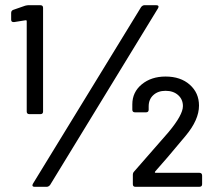

<svg xmlns="http://www.w3.org/2000/svg" viewBox="-20 -720 838 740"><path d="M83 -290V-639Q83 -642 79 -642L35 -635H32Q23 -635 23 -644V-670Q23 -679 31 -682L77 -698Q85 -700 90 -700H135Q146 -700 146 -690V-290Q146 -280 135 -280H94Q83 -280 83 -290ZM107 -12 524 -693Q530 -700 537 -700H582Q589 -700 590.5 -696.5Q592 -693 589 -688L173 -7Q167 0 160 0H113Q107 0 105.5 -3.5Q104 -7 107 -12ZM492 -10V-46Q492 -54 497 -59Q530 -96 629 -210Q685 -277 685 -311Q685 -337 666.5 -353.5Q648 -370 618 -370Q589 -370 571 -353.5Q553 -337 553 -310V-297Q553 -287 542 -287H501Q490 -287 490 -297V-318Q490 -365 526.5 -395Q563 -425 618 -425Q676 -425 711.5 -393.5Q747 -362 747 -313Q747 -258 695 -196Q616 -101 578 -59Q575 -54 580 -54H748Q759 -54 759 -43V-10Q759 0 748 0H502Q492 0 492 -10Z"/></svg>

Font: Barlow GEO Medium
Style: Regular
Weight: 500
Designer: Jeremy Tribby
Foundry: Tribby Type
Version: Version 1.408